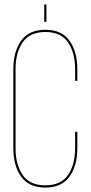

<svg xmlns="http://www.w3.org/2000/svg" viewBox="-20 -839 408 864"><path d="M179 -819H189V-741H179ZM328 -528V-475H318V-528Q318 -602 286 -648.5Q254 -695 184 -695Q114 -695 82 -648.5Q50 -602 50 -528V-172Q50 -98 82 -51.5Q114 -5 184 -5Q254 -5 286 -51.5Q318 -98 318 -172V-246H328V-172Q328 -94 293 -44.5Q258 5 184 5Q110 5 75 -44.5Q40 -94 40 -172V-528Q40 -606 75 -655.5Q110 -705 184 -705Q258 -705 293 -655.5Q328 -606 328 -528Z"/></svg>

Font: Bebas Neue Thin
Style: Regular
Weight: 200
Designer: Ryoichi Tsunekawa
Foundry: Ryoichi Tsunekawa
Version: Version 1.003;PS 001.003;hotconv 1.0.70;makeotf.lib2.5.58329